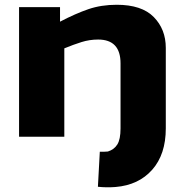

<svg xmlns="http://www.w3.org/2000/svg" viewBox="-20 -574 776 806"><path d="M676 -35Q676 74 619 138.5Q562 203 465 211Q427 214 391 210L399 63Q408 63 416.5 63Q425 63 433 62Q459 54 472.5 32.5Q486 11 486 -35V-308Q486 -408 392 -408Q356 -408 322.5 -397.5Q289 -387 250 -371V0H60V-544H232V-483Q297 -517 351 -535.5Q405 -554 470 -554Q575 -554 625.5 -502.5Q676 -451 676 -373Z"/></svg>

Font: Georama Extended
Style: Bold
Weight: 700
Width: 7
Designer: Jean-Baptiste Levee
Foundry: Production Type
Version: Version 1.000